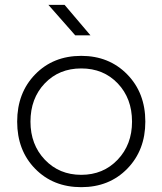

<svg xmlns="http://www.w3.org/2000/svg" viewBox="-20 -754 672 794"><path d="M581 -251Q581 -133 506.5 -56.5Q432 20 316 20Q200 20 125.5 -56Q51 -132 51 -251Q51 -370 125.5 -446.5Q200 -523 316 -523Q431 -523 506 -446.5Q581 -370 581 -251ZM526 -251Q526 -347 467 -409Q408 -471 316 -471Q224 -471 165 -409Q106 -347 106 -251Q106 -156 165.5 -93.5Q225 -31 316 -31Q407 -31 466.5 -93.5Q526 -156 526 -251ZM180 -734H247L354 -608H291Z"/></svg>

Font: Metropolitano Light
Style: Regular
Weight: 300
Designer: Fonts by Alex Slobzheninov & Chris M. Simpson / Changes by Cristiano Sobral
Foundry: Fonts by Alex Slobzheninov & Chris M. Simpson / Changes by Cristiano Sobral
Version: Version 1.00;August 30, 2020;FontCreator 13.0.0.2681 64-bit